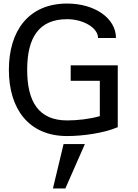

<svg xmlns="http://www.w3.org/2000/svg" viewBox="-20 -754 775 1081"><path d="M358 12C445 12 564 -4 643 -38V-386H378V-299H542V-100C485 -84 418 -76 358 -76C198 -76 133 -181 133 -361C133 -541 198 -646 358 -646C448 -646 532 -598 532 -540H633C633 -651 514 -734 358 -734C140 -734 30 -579 30 -361C30 -143 140 12 358 12ZM458 57H338L278 307H348Z"/></svg>

Font: Perun
Style: Regular
Weight: 400
Foundry: Copyright (c) Stefan Peev, Context Ltd, 2016
Version: Version 1.089